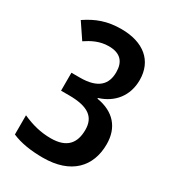

<svg xmlns="http://www.w3.org/2000/svg" viewBox="-178 -825 846 935"><g transform="rotate(30 245.0 -357.0)"><path d="M209 10C367 10 446 -76 446 -202C446 -295 394 -356 296 -372V-376C378 -401 429 -465 429 -553C429 -661 353 -724 228 -724C148 -724 92 -702 34 -663L92 -577C125 -599 165 -621 217 -621C283 -621 311 -587 311 -529C311 -462 274 -418 171 -418H123V-317H168C278 -317 321 -281 321 -211C321 -136 285 -91 195 -91C139 -91 88 -104 35 -128V-20C83 1 142 10 209 10Z"/></g></svg>

Font: Noto Sans Tamil Condensed SemiBold
Style: Regular
Weight: 600
Width: 3
Designer: Jelle Bosma - Monotype Design Team
Foundry: Monotype Imaging Inc.
Version: Version 2.004